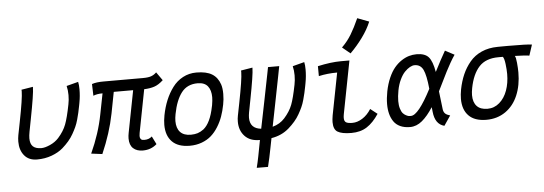

<svg xmlns="http://www.w3.org/2000/svg" viewBox="-57 -963 3780 1335"><g transform="rotate(-5 1833.0 -295.0)"><path d="M53.7 -178.7Q56.6 -193.4 62.5 -223.4Q68.4 -253.4 71.3 -268.1Q103.5 -431.2 103.5 -478.5Q103.5 -487.3 103 -490.7L183.6 -503.9V-499Q183.6 -456.1 149.4 -279.8Q147 -267.6 144.3 -253.7Q141.6 -239.7 138.4 -222.7Q135.3 -205.6 133.3 -196.3Q127.9 -168 127.9 -148.9Q127.9 -109.9 147.2 -92Q166.5 -74.2 206.1 -74.2Q230.5 -74.2 266.6 -90.3Q302.7 -106.4 327.1 -133.3Q366.2 -177.2 383.5 -222.7Q400.9 -268.1 418.9 -360.4Q425.3 -390.6 425.3 -425.3Q425.3 -459 418 -489.3L500 -510.7Q504.9 -489.7 504.9 -458.5Q504.9 -411.6 496.6 -368.2Q496.1 -367.2 496.1 -365.2Q496.1 -363.3 495.6 -362.3Q495.1 -359.4 493.9 -353.3Q492.7 -347.2 492.2 -344.2Q486.3 -314.9 482.2 -296.1Q478 -277.3 470.2 -249.3Q462.4 -221.2 452.4 -199.5Q442.4 -177.7 428.2 -152.6Q414.1 -127.4 394.3 -104.5Q374.5 -81.5 350.1 -60.1Q319.3 -33.2 272 -15.6Q224.6 2 168.9 2Q111.8 2 80.6 -35.6Q49.3 -73.2 49.3 -132.8Q49.3 -155.3 53.7 -178.7Z M951.7 -498Q988.8 -498 1009.5 -505.6Q1030.3 -513.2 1045.9 -529.3L1086.9 -471.2Q1054.7 -441.4 1024.4 -431.4Q994.1 -421.4 953.1 -419.9L895 -119.6Q892.6 -106 892.6 -98.6Q892.6 -85.4 897.9 -78.4Q903.3 -71.3 909.4 -70.1Q915.5 -68.8 925.3 -68.8Q956.1 -68.8 977.1 -87.9L1004.9 -32.2Q964.8 3.9 907.2 3.9Q864.7 3.9 839.8 -19Q814.9 -42 814.9 -87.9Q814.9 -106 819.3 -127.9L876 -419.9H740.7L711.9 -270.5Q685.5 -136.7 624 3.9L546.9 -5.9Q608.4 -140.1 633.8 -272.5L662.1 -416.5Q623 -416.5 597.2 -405.3L594.7 -487.3Q625.5 -498 675.3 -498Z M1233.9 -0.5Q1153.3 -1 1112.1 -43Q1070.8 -85 1070.8 -160.6Q1070.8 -189.9 1077.6 -226.6Q1088.4 -282.7 1108.2 -330.6Q1127.9 -378.4 1157.5 -418.2Q1187 -458 1230 -481Q1272.9 -503.9 1324.2 -503.9Q1394.5 -503.9 1433.6 -479.7Q1472.7 -455.6 1489.3 -405.8Q1498 -379.4 1498 -339.4Q1498 -300.8 1490.7 -265.1Q1482.4 -221.7 1469 -184.1Q1455.6 -146.5 1434.1 -112.1Q1412.6 -77.6 1385.3 -53.5Q1357.9 -29.3 1319.3 -14.9Q1280.8 -0.5 1234.9 -0.5ZM1338.4 -105Q1389.2 -145.5 1411.6 -258.8Q1412.1 -260.3 1412.6 -263.2Q1413.1 -266.1 1413.6 -267.6Q1419.4 -301.3 1419.4 -323.2Q1419.4 -372.6 1397 -400.6Q1374.5 -428.7 1326.2 -428.7Q1253.9 -428.7 1213.9 -377Q1173.8 -325.2 1155.3 -229Q1149.9 -201.2 1149.9 -179.7Q1149.9 -129.9 1175 -103Q1200.2 -76.2 1249.5 -76.2Q1277.3 -76.7 1297.1 -83Q1316.9 -89.4 1338.4 -105Z M1585.9 -178.7Q1588.9 -193.4 1594.7 -223.4Q1600.6 -253.4 1603.5 -268.1Q1635.7 -431.2 1635.7 -478.5Q1635.7 -487.3 1635.3 -490.7L1715.8 -503.9V-499Q1715.8 -456.1 1681.6 -279.8Q1679.2 -267.6 1676.5 -253.7Q1673.8 -239.7 1670.7 -222.7Q1667.5 -205.6 1665.5 -196.3Q1661.6 -174.3 1661.6 -158.7Q1661.6 -83 1739.7 -75.2Q1752 -136.2 1777.8 -263.7Q1803.7 -391.1 1815.4 -452.6L1824.2 -498H1902.3L1888.7 -427.2Q1875.5 -359.9 1851.1 -236.8Q1826.7 -113.8 1820.3 -82Q1871.6 -95.7 1905.3 -133.3Q1944.3 -177.2 1961.7 -222.7Q1979 -268.1 1997.1 -360.4Q2003.4 -390.6 2003.4 -425.3Q2003.4 -459 1996.1 -489.3L2078.1 -510.7Q2083 -489.7 2083 -458.5Q2083 -411.6 2074.7 -368.2Q2074.2 -367.2 2074.2 -365.2Q2074.2 -363.3 2073.7 -362.3Q2073.2 -359.4 2072 -353.3Q2070.8 -347.2 2070.3 -344.2Q2064.5 -314.9 2060.3 -296.1Q2056.2 -277.3 2048.3 -249.3Q2040.5 -221.2 2030.5 -199.5Q2020.5 -177.7 2006.3 -152.6Q1992.2 -127.4 1972.4 -104.5Q1952.6 -81.5 1928.2 -60.1Q1877.4 -15.6 1805.2 -3.9L1792.5 60.5Q1778.8 132.8 1763.7 193.4L1685.1 192.9Q1693.8 159.2 1702.6 114.7Q1702.6 114.3 1709 81.1Q1715.3 47.9 1720.2 22.5Q1720.7 19 1722.2 12.2Q1723.6 5.4 1724.1 2H1721.7Q1655.3 2 1618.7 -37.1Q1582 -76.2 1582 -137.7Q1582 -159.7 1585.9 -178.7Z M2348.6 -588.9Q2388.2 -627.9 2415.3 -672.6Q2442.4 -717.3 2471.7 -782.7L2552.7 -752Q2531.2 -699.2 2491.2 -644.3Q2451.2 -589.4 2404.3 -543ZM2333.5 -494.6H2392.1Q2392.1 -494.6 2320.8 -126.5Q2317.9 -110.8 2317.9 -99.6Q2317.9 -76.2 2331.3 -68.4Q2344.7 -60.5 2375 -60.5Q2410.2 -60.5 2445.3 -82.8Q2480.5 -105 2506.3 -146L2554.7 -107.9Q2516.1 -49.3 2471.2 -20.3Q2426.3 8.8 2362.3 8.8Q2295.9 8.8 2265.6 -9.8Q2237.8 -26.9 2237.8 -77.6Q2237.8 -95.2 2242.7 -124.5L2299.8 -418.5Q2232.4 -418.5 2170.9 -404.8L2170.4 -474.1Q2262.7 -494.6 2333.5 -494.6Z M2713.4 -257.3Q2705.6 -215.3 2705.6 -183.6Q2705.6 -153.3 2712.6 -130.9Q2719.7 -108.4 2729 -97.9Q2738.3 -87.4 2750.2 -81.3Q2762.2 -75.2 2768.1 -74.2Q2773.9 -73.2 2778.8 -73.2H2785.2Q2836.4 -73.2 2928.2 -250Q2918.9 -345.2 2900.4 -383.8Q2881.8 -422.4 2840.3 -422.4Q2825.2 -422.4 2807.4 -412.6Q2789.6 -402.8 2771.2 -384Q2752.9 -365.2 2737.1 -332Q2721.2 -298.8 2713.4 -257.3ZM2993.7 -226.6Q3006.8 -113.3 3008.8 -99.1Q3011.7 -79.1 3023.4 -68.8Q3035.2 -58.6 3056.6 -52.7L3010.3 15.6Q2946.3 -1 2937.5 -87.9Q2937 -93.3 2935.8 -104.2Q2934.6 -115.2 2933.6 -121.1Q2896 -62 2856.7 -29.3Q2817.4 3.4 2772.5 3.4Q2732.9 3.4 2704.1 -9.8Q2675.3 -22.9 2658.7 -47.1Q2642.1 -71.3 2634.3 -101.6Q2626.5 -131.8 2626.5 -168.9Q2626.5 -209.5 2635.7 -257.3Q2646 -309.1 2664.3 -350.8Q2682.6 -392.6 2705.1 -419.4Q2727.5 -446.3 2754.4 -464.1Q2781.2 -481.9 2807.4 -489.5Q2833.5 -497.1 2860.4 -497.1Q2918.9 -497.1 2944.8 -467.3Q2970.7 -437.5 2983.4 -362.8Q3025.9 -446.8 3059.6 -504.9L3124 -470.7Q3108.9 -449.2 3090.3 -416.5Q3071.8 -383.8 3058.8 -358.2Q3045.9 -332.5 3024.4 -288.8Q3002.9 -245.1 2993.7 -226.6Z M3540.5 -425.8Q3547.9 -416 3551.5 -377.4Q3555.2 -338.9 3555.2 -309.6Q3555.2 -219.7 3525.6 -149.9Q3496.1 -80.1 3439 -40.3Q3381.8 -0.5 3305.2 -0.5H3304.2Q3223.6 -1 3182.4 -43Q3141.1 -85 3141.1 -160.6Q3141.1 -189.9 3147.9 -226.6Q3159.2 -283.2 3179.4 -329.6Q3199.7 -376 3232.2 -415Q3264.6 -454.1 3314.2 -476.3Q3363.8 -498.5 3426.3 -499Q3427.2 -499 3452.4 -499.3Q3477.5 -499.5 3498.5 -499.5Q3636.7 -499.5 3666 -494.1L3641.6 -419.4Q3612.8 -423.8 3540.5 -425.8ZM3457 -426.8H3446.3H3426.3Q3337.4 -426.8 3290.8 -376Q3244.1 -325.2 3225.6 -229Q3220.2 -201.2 3220.2 -179.7Q3220.2 -129.9 3245.4 -103Q3270.5 -76.2 3319.8 -76.2Q3367.2 -76.2 3403.3 -107.7Q3439.5 -139.2 3458 -190.9Q3476.6 -242.7 3476.6 -305.2Q3476.6 -336.4 3471.7 -375.7Q3466.8 -415 3457 -426.8Z"/></g></svg>

Font: Fantasque Sans Mono
Style: Italic
Weight: 400
Italic angle: -11°
Monospace: yes
Designer: Jany Belluz
Version: Version 1.8.0 ; ttfautohint (v1.8.2)